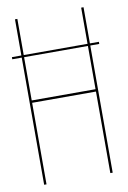

<svg xmlns="http://www.w3.org/2000/svg" viewBox="-81 -750 532 800"><g transform="rotate(-10 185.0 -350.0)"><path d="M368 -538H330V0H320V-345H50V0H40V-538H0V-547H40V-700H50V-547H320V-700H330V-547H368ZM320 -355V-538H50V-355Z"/></g></svg>

Font: Bebas Neue Thin
Style: Regular
Weight: 200
Designer: Ryoichi Tsunekawa
Foundry: Ryoichi Tsunekawa
Version: Version 1.003;PS 001.003;hotconv 1.0.70;makeotf.lib2.5.58329